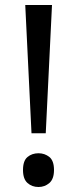

<svg xmlns="http://www.w3.org/2000/svg" viewBox="-20 -734 309 768"><path d="M163 -201H106L81 -714H188ZM72 -54Q72 -91 90 -106Q108 -121 134 -121Q159 -121 177.5 -106Q196 -91 196 -54Q196 -18 177.5 -2Q159 14 134 14Q108 14 90 -2Q72 -18 72 -54Z"/></svg>

Font: Noto Sans Syloti Nagri
Style: Regular
Weight: 400
Designer: Monotype Design Team
Foundry: Monotype Imaging Inc.
Version: Version 2.003; ttfautohint (v1.8.4.7-5d5b)